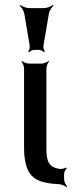

<svg xmlns="http://www.w3.org/2000/svg" viewBox="-20 -743 298 782"><path d="M169 -136V-464C169 -473 175 -488 180 -493L178 -495C173 -490 158 -484 149 -484H98C89 -484 74 -490 69 -495L67 -493C72 -488 78 -473 78 -464V-141C78 -108 82 -82 89 -62C107 -9 153 4 218 7C229 7 245 14 251 19L254 17C248 11 241 -3 241 -13V-34C241 -42 247 -54 252 -57L249 -61C245 -57 230 -54 222 -55C181 -62 169 -83 169 -136ZM157 -557 179 -687C181 -699 191 -714 198 -720L196 -723C189 -717 171 -710 159 -710H99C87 -710 69 -717 62 -723L60 -720C67 -714 77 -699 79 -687L101 -557C102 -549 99 -537 95 -533L99 -530C102 -535 114 -540 121 -540H137C144 -540 156 -535 159 -530L163 -533C159 -537 156 -549 157 -557Z"/></svg>

Font: Gamestation Storm
Style: Regular
Weight: 400
Designer: Jonas Hecksher
Foundry: Jonas Hecksher, Playtypeª, e-types AS
Version: Version 1.003